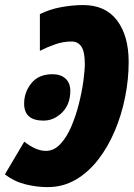

<svg xmlns="http://www.w3.org/2000/svg" viewBox="-48 -744 540 774"><path d="M287.1 -723.6Q377.4 -723.6 424.1 -661.4Q470.7 -599.1 470.7 -494.6Q470.7 -423.8 456.3 -352.1Q441.9 -280.3 414.3 -215.3Q386.7 -150.4 346.9 -99.4Q307.1 -48.3 256.1 -19Q205.1 10.3 144 10.3Q99.1 10.3 54.2 -1Q9.3 -12.2 -28.3 -41L49.8 -172.9Q97.7 -135.7 136.7 -135.7Q169.4 -135.7 195.1 -163.1Q220.7 -190.4 239.3 -233.6Q257.8 -276.9 270 -325.4Q282.2 -374 288.1 -417.2Q293.9 -460.4 293.9 -486.8Q293.9 -535.6 280 -556.2Q266.1 -576.7 240.7 -576.7Q207.5 -576.7 175.5 -565.7Q143.6 -554.7 112.8 -539.1V-687Q151.4 -706.5 198.2 -715.1Q245.1 -723.6 287.1 -723.6ZM127.4 -257.8Q49.3 -257.8 49.3 -326.2Q49.3 -372.6 78.6 -408.7Q107.9 -444.8 163.1 -444.8Q196.8 -444.8 216.1 -427.2Q235.4 -409.7 235.4 -377.9Q235.4 -323.2 202.4 -290.5Q169.4 -257.8 127.4 -257.8Z"/></svg>

Font: Open Sans Condensed ExtraBold
Style: Italic
Weight: 800
Width: 3
Italic angle: -12°
Designer: Monotype Design Team
Foundry: Monotype Imaging Inc.
Version: Version 3.003; ttfautohint (v1.8.4)